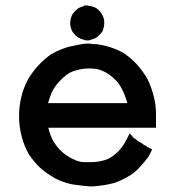

<svg xmlns="http://www.w3.org/2000/svg" viewBox="-20 -673 629 693"><path d="M295.9 -527.3H293H291H290Q283.2 -529.3 277.3 -531.2Q265.6 -534.2 252.9 -544.9Q247.1 -550.8 242.2 -557.6Q233.4 -572.3 233.4 -588.9Q233.4 -605.5 241.2 -621.1Q251 -634.8 264.6 -644.5Q274.4 -648.4 283.2 -651.4L284.2 -653.3H291H293.9H295.9H297.9L298.8 -652.3L308.6 -650.4H310.5Q322.3 -647.5 327.1 -643.6Q336.9 -637.7 345.7 -625Q356.4 -609.4 356.4 -591.8Q356.4 -575.2 349.6 -559.6Q339.8 -545.9 327.1 -537.1Q321.3 -533.2 313.5 -531.2Q308.6 -529.3 300.8 -527.3H298.8H297.9ZM543 -244.1V-241.2V-235.4V-230.5V-211.9H154.3Q162.1 -180.7 172.9 -163.1Q192.4 -129.9 222.7 -110.4Q255.9 -88.9 282.2 -87.9Q306.6 -87.9 314.9 -87.9Q323.2 -87.9 337.4 -90.3Q351.6 -92.8 366.2 -97.7Q376 -102.5 385.7 -108.4Q394.5 -116.2 404.3 -124Q422.9 -142.6 435.5 -167L448.2 -191.4L464.8 -172.9Q466.8 -172.9 469.7 -170.9Q473.6 -168 477.5 -164.1Q490.2 -157.2 493.7 -154.8Q497.1 -152.3 499 -150.4L504.9 -147.5L506.8 -146.5Q510.7 -144.5 511.7 -142.6L529.3 -133.8Q519.5 -114.3 518.6 -112.3Q517.6 -110.4 516.6 -108.4Q503.9 -90.8 490.2 -76.2Q475.6 -58.6 457 -44.9Q424.8 -23.4 389.6 -11.7Q361.3 -4.9 341.8 -2.9Q321.3 0 306.6 0H305.7Q271.5 -2.9 239.3 -7.8Q207 -14.6 176.8 -30.3L175.8 -31.2Q148.4 -46.9 125 -67.4Q103.5 -87.9 85.9 -113.3L85 -114.3Q49.8 -176.8 48.8 -251V-252.9Q48.8 -326.2 81.1 -386.7Q96.7 -413.1 117.7 -436Q138.7 -459 165 -477.5Q185.5 -489.3 204.1 -496.1Q223.6 -503.9 241.2 -506.8Q273.4 -514.6 293 -515.6H300.8Q308.6 -515.6 315.4 -513.7H326.2H328.1Q355.5 -509.8 379.9 -502Q406.2 -493.2 427.7 -480.5Q477.5 -447.3 511.7 -388.7Q527.3 -358.4 536.1 -320.3Q543 -292 543 -261.7Q543 -253.9 543 -247.1ZM153.3 -300.8H439.5Q431.6 -332 416 -359.4Q401.4 -384.8 371.1 -406.2Q343.8 -422.9 322.3 -424.8Q309.6 -425.8 306.6 -425.8Q303.7 -425.8 302.2 -425.8Q300.8 -425.8 299.8 -425.8Q278.3 -425.8 258.8 -419.9Q238.3 -416 220.7 -403.3Q208 -393.6 195.3 -380.4Q182.6 -367.2 173.8 -352.5Q165 -337.9 160.2 -322.3Q156.2 -311.5 153.3 -300.8Z"/></svg>

Font: LeFont
Style: Default
Weight: 400
Designer: Leryon MEDIA
Version: Version 1.0